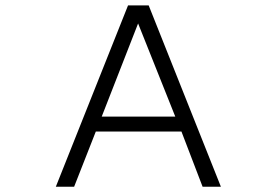

<svg xmlns="http://www.w3.org/2000/svg" viewBox="-20 -706 1040 727"><path d="M191.4 1H260.7L342.8 -208H667L747.1 1H816.4L543 -685.5H464.8ZM365.2 -264.6 502.9 -617.2 643.6 -264.6Z"/></svg>

Font: DotumChe
Style: Regular
Weight: 400
Monospace: yes
Version: Version 2.21